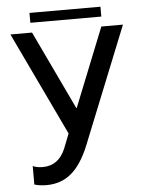

<svg xmlns="http://www.w3.org/2000/svg" viewBox="-56 -853 689 911"><g transform="rotate(-5 288.0 -397.5)"><path d="M129 13Q95 13 71 5V-83Q89 -74 119 -74Q194 -74 227 -153L254 -222L20 -714H123L301 -339H303L453 -714H556L332 -157Q296 -69 247 -28Q198 13 129 13ZM457 -761H119V-808H457Z"/></g></svg>

Font: Non Bureau
Style: Regular
Weight: 400
Designer: Jona Saucedo
Foundry: Non Foundry
Version: Version 1.000; ttfautohint (v1.8.4)